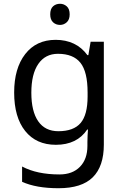

<svg xmlns="http://www.w3.org/2000/svg" viewBox="-20 -757 655 1017"><path d="M275 -546Q328 -546 370.5 -526Q413 -506 443 -465H448L460 -536H530V9Q530 124 471.5 182Q413 240 290 240Q172 240 97 206V125Q176 167 295 167Q364 167 403.5 126.5Q443 86 443 16V-5Q443 -17 444 -39.5Q445 -62 446 -71H442Q388 10 276 10Q172 10 113.5 -63Q55 -136 55 -267Q55 -395 113.5 -470.5Q172 -546 275 -546ZM287 -472Q220 -472 183 -418.5Q146 -365 146 -266Q146 -167 182.5 -114.5Q219 -62 289 -62Q370 -62 407 -105.5Q444 -149 444 -246V-267Q444 -377 406 -424.5Q368 -472 287 -472ZM298 -737Q318 -737 333.5 -723.5Q349 -710 349 -681Q349 -653 333.5 -639Q318 -625 298 -625Q276 -625 261 -639Q246 -653 246 -681Q246 -710 261 -723.5Q276 -737 298 -737Z"/></svg>

Font: Noto Sans Medefaidrin
Style: Regular
Weight: 400
Designer: Dalton Maag Ltd
Foundry: Dalton Maag Ltd
Version: Version 1.002; ttfautohint (v1.8.4.7-5d5b)